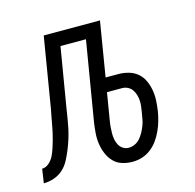

<svg xmlns="http://www.w3.org/2000/svg" viewBox="-126 -606 709 699"><g transform="rotate(-15 229.0 -256.0)"><path d="M291 8Q270 8 251.5 2Q233 -4 220 -17.5Q207 -31 199.5 -49Q192 -67 189 -86.5Q186 -106 187.5 -126.5Q189 -147 192 -167L242 -467H146L109 -246Q106 -227 103 -208Q100 -189 96 -170Q92 -151 86 -132Q80 -113 72.5 -94.5Q65 -76 55.5 -58Q46 -40 31 -26.5Q16 -13 -3.5 -6.5Q-23 0 -42 0L-34 -53Q-20 -53 -8 -63.5Q4 -74 10.5 -87.5Q17 -101 21.5 -115Q26 -129 30 -143Q34 -157 37 -171Q40 -185 42.5 -198.5Q45 -212 47.5 -226Q50 -240 53 -254L97 -520H309L275 -314H323Q343 -314 362 -308.5Q381 -303 395 -291Q409 -279 417 -262Q425 -245 428.5 -225.5Q432 -206 431 -186Q430 -166 427 -146Q424 -128 419 -110.5Q414 -93 406 -75.5Q398 -58 387 -42.5Q376 -27 360.5 -15Q345 -3 327 2.5Q309 8 291 8ZM291 -45Q303 -45 314.5 -50.5Q326 -56 334 -65.5Q342 -75 348 -86Q354 -97 358.5 -108.5Q363 -120 365 -131.5Q367 -143 369 -154Q371 -166 372.5 -177.5Q374 -189 373.5 -200.5Q373 -212 369.5 -223Q366 -234 360 -242.5Q354 -251 344 -256Q334 -261 323 -261H266L249 -158Q247 -147 246 -135Q245 -123 245 -111Q245 -99 247 -88Q249 -77 254.5 -67Q260 -57 269.5 -51Q279 -45 291 -45Z"/></g></svg>

Font: Iosevka Light
Style: Italic
Weight: 300
Italic angle: -9°
Monospace: yes
Designer: Belleve Invis
Foundry: Belleve Invis
Version: Version 32.5.0; ttfautohint (v1.8.4)